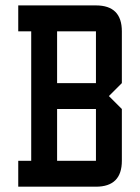

<svg xmlns="http://www.w3.org/2000/svg" viewBox="-20 -704 528 724"><path d="M48.8 -683.6H341.8Q439.5 -683.6 439.5 -585.9V-390.6L390.6 -341.8L439.5 -293V-97.7Q439.5 0 341.8 0H48.8V-97.7H97.7V-585.9H48.8ZM341.8 -585.9H195.3V-390.6H341.8ZM341.8 -293H195.3V-97.7H341.8Z"/></svg>

Font: BabelStone Runic Staveless
Style: Regular
Weight: 400
Designer: Andrew West
Foundry: BabelStone
Version: Version 3.002 March 14, 2022